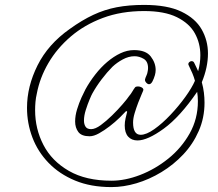

<svg xmlns="http://www.w3.org/2000/svg" viewBox="-20 -630 889 782"><path d="M434 132Q350 132 286 105.5Q222 79 178 33.5Q134 -12 112 -70Q90 -128 90 -191Q90 -278 133 -364Q176 -450 264 -512Q314 -548 360 -569.5Q406 -591 455.5 -600.5Q505 -610 567 -610Q662 -610 719 -582.5Q776 -555 801.5 -510Q827 -465 827 -412Q827 -356 802 -295Q808 -273 810.5 -252.5Q813 -232 813 -212Q813 -150 789.5 -96.5Q766 -43 726.5 -1Q687 41 637.5 71Q588 101 535.5 116.5Q483 132 434 132ZM434 106Q490 106 551 82.5Q612 59 665.5 16Q719 -27 752.5 -86.5Q786 -146 786 -218Q786 -237 783 -256Q713 -154 647 -106Q581 -58 540 -58Q516 -58 502 -73.5Q488 -89 488 -119Q488 -133 491.5 -148.5Q495 -164 498 -175L494 -178Q485 -168 467 -150.5Q449 -133 427 -116Q405 -99 383.5 -87Q362 -75 345 -75Q312 -75 299 -92.5Q286 -110 286 -135Q286 -159 294 -185Q302 -211 312 -233Q322 -255 328 -266Q345 -297 368 -326.5Q391 -356 417 -378Q443 -400 470.5 -413Q498 -426 526 -426Q574 -426 594 -400Q614 -374 614 -345Q614 -335 611 -324Q607 -310 601 -298.5Q595 -287 587 -287Q581 -287 575 -294Q569 -301 571 -308Q573 -315 576.5 -322.5Q580 -330 581 -337Q582 -342 582.5 -345.5Q583 -349 583 -353Q583 -380 565 -390.5Q547 -401 528 -401Q504 -401 480 -388Q456 -375 438 -358Q416 -336 394 -307Q372 -278 356 -249Q353 -244 345 -225Q337 -206 329.5 -182.5Q322 -159 322 -139Q322 -124 328.5 -114Q335 -104 351 -104Q368 -104 390.5 -120.5Q413 -137 436.5 -160Q460 -183 479 -205Q498 -227 506 -239Q513 -247 518.5 -256.5Q524 -266 530 -274Q533 -278 542 -278Q550 -278 557 -274Q564 -270 564 -264Q564 -262 557.5 -247.5Q551 -233 543 -212Q535 -191 528.5 -169.5Q522 -148 522 -131Q522 -81 553 -81Q576 -81 608.5 -104Q641 -127 674.5 -162.5Q708 -198 735 -235.5Q762 -273 774 -301Q770 -316 763.5 -331.5Q757 -347 749 -363Q747 -367 747 -369Q747 -374 751.5 -377.5Q756 -381 760 -381Q768 -381 771 -374Q776 -365 779.5 -356.5Q783 -348 787 -340Q796 -373 796 -405Q796 -454 773.5 -494.5Q751 -535 700.5 -560Q650 -585 567 -585Q474 -585 399 -557Q324 -529 268 -481Q212 -433 177 -373Q142 -313 130 -249Q126 -232 124.5 -215Q123 -198 123 -181Q123 -105 157 -39.5Q191 26 260.5 66Q330 106 434 106Z"/></svg>

Font: Ms Madi
Style: Regular
Weight: 400
Designer: Robert E. Leuschke
Foundry: Robert E. Leuschke
Version: Version 1.010; ttfautohint (v1.8.3)